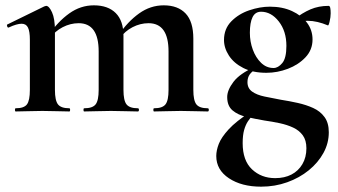

<svg xmlns="http://www.w3.org/2000/svg" viewBox="-20 -418 1268 720"><path d="M558 0Q555 0 555 -6Q555 -12 558 -12Q589 -12 600.5 -26.5Q612 -41 612 -81V-225Q612 -331 537 -331Q506 -331 477 -316Q448 -301 430 -275L425 -287Q459 -337 501.5 -367.5Q544 -398 594 -398Q647 -398 676 -367.5Q705 -337 705 -273V-81Q705 -41 716.5 -26.5Q728 -12 759 -12Q763 -12 763 -6Q763 0 759 0Q739 0 713 -1Q687 -2 658 -2Q630 -2 604 -1Q578 0 558 0ZM296 0Q293 0 293 -6Q293 -12 296 -12Q327 -12 338.5 -26.5Q350 -41 350 -81V-225Q350 -331 275 -331Q244 -331 215 -316Q186 -301 168 -275L163 -287Q197 -337 239.5 -367.5Q282 -398 332 -398Q385 -398 414 -369Q443 -340 443 -284V-81Q443 -41 454.5 -26.5Q466 -12 497 -12Q501 -12 501 -6Q501 0 497 0Q477 0 451 -1Q425 -2 396 -2Q368 -2 342 -1Q316 0 296 0ZM39 0Q36 0 36 -6Q36 -12 39 -12Q70 -12 81 -26.5Q92 -41 92 -81V-269Q92 -300 85 -314.5Q78 -329 61 -329Q52 -329 40 -325.5Q28 -322 13 -315Q9 -313 7 -319Q5 -325 7 -326L146 -394Q152 -396 153 -396Q164 -396 175 -372Q186 -348 186 -303V-81Q186 -41 197.5 -26.5Q209 -12 240 -12Q243 -12 243 -6Q243 0 240 0Q220 0 194 -1Q168 -2 139 -2Q111 -2 85 -1Q59 0 39 0Z M959 282Q886 282 838.5 250.5Q791 219 791 167Q791 146 800.5 121.5Q810 97 837.5 67Q865 37 919 2L929 13Q919 23 910 36.5Q901 50 895.5 69.5Q890 89 890 119Q890 184 925 217Q960 250 1012 250Q1047 250 1073 236.5Q1099 223 1114 197.5Q1129 172 1129 138Q1129 108 1115.5 89.5Q1102 71 1079.5 60.5Q1057 50 1029 44Q1001 38 972 34Q937 28 904.5 20.5Q872 13 852 -4Q832 -21 832 -54Q832 -80 855.5 -111Q879 -142 935 -167L944 -161Q925 -151 916.5 -139Q908 -127 908 -110Q908 -87 925.5 -74.5Q943 -62 972 -56Q1001 -50 1033 -44Q1065 -39 1096.5 -32Q1128 -25 1154.5 -13Q1181 -1 1197 21Q1213 43 1213 78Q1213 119 1193 155.5Q1173 192 1138 220.5Q1103 249 1057 265.5Q1011 282 959 282ZM979 -145Q928 -145 892.5 -163Q857 -181 838.5 -209.5Q820 -238 820 -268Q820 -310 847.5 -338Q875 -366 915 -379.5Q955 -393 992 -393Q1039 -393 1075 -376.5Q1111 -360 1131.5 -332.5Q1152 -305 1152 -270Q1152 -231 1125.5 -203Q1099 -175 1059.5 -160Q1020 -145 979 -145ZM1006 -163Q1023 -163 1038.5 -181.5Q1054 -200 1054 -246Q1054 -301 1025.5 -337.5Q997 -374 959 -374Q937 -374 927 -353.5Q917 -333 917 -295Q917 -262 928 -232Q939 -202 959 -182.5Q979 -163 1006 -163ZM1080 -313 1082 -345Q1114 -370 1144.5 -383Q1175 -396 1212 -396Q1217 -396 1218.5 -388Q1220 -380 1220 -368Q1220 -354 1216 -337Q1212 -320 1209 -323Q1190 -331 1171 -335.5Q1152 -340 1134 -340Q1123 -340 1111 -338.5Q1099 -337 1086 -332Z"/></svg>

Font: Cormorant
Style: Bold
Weight: 700
Designer: Christian Thalmann (Catharsis Fonts)
Foundry: Catharsis Fonts
Version: Version 4.000